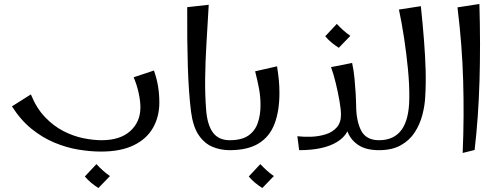

<svg xmlns="http://www.w3.org/2000/svg" viewBox="-20 -754 2510 964"><path d="M487 7Q433 7 373 -3Q313 -13 253 -38Q193 -63 138.5 -107Q84 -151 40 -220L135 -280Q163 -211 206 -166Q249 -121 299 -95.5Q349 -70 399 -60Q449 -50 490 -50Q583 -50 634 -96Q685 -142 685 -215Q685 -247 676 -288Q667 -329 651 -366L753 -400Q767 -360 773.5 -321Q780 -282 780 -239Q780 -168 748 -112Q716 -56 651 -24.5Q586 7 487 7ZM474 190Q455 178 437 163Q419 148 406 132L464 70Q480 87 496 101.5Q512 116 532 130Z M1133 0Q1087 0 1046.5 -17Q1006 -34 977.5 -76Q949 -118 939 -194Q927 -292 923 -422Q919 -552 920 -718L1028 -730Q1022 -626 1016.5 -534.5Q1011 -443 1010 -361Q1009 -279 1015 -202Q1021 -126 1049.5 -88Q1078 -50 1133 -50L1153 -25Z M1133 0V-50Q1193 -50 1226.5 -73Q1260 -96 1274 -136Q1288 -176 1288 -226Q1288 -270 1280 -311.5Q1272 -353 1261 -396L1371 -421Q1377 -383 1380 -352Q1383 -321 1383 -287Q1383 -197 1358.5 -132.5Q1334 -68 1279 -34Q1224 0 1133 0ZM1297 190Q1278 178 1260 163Q1242 148 1229 132L1287 70Q1303 87 1319 101.5Q1335 116 1355 130Z M1482 0 1473 -70Q1506 -66 1543.5 -67.5Q1581 -69 1615 -79.5Q1649 -90 1670.5 -114Q1692 -138 1692 -178Q1692 -204 1684.5 -247Q1677 -290 1666 -336Q1655 -382 1642 -417L1748 -438Q1756 -401 1760 -359Q1764 -317 1766 -282Q1768 -247 1768 -229Q1768 -148 1793 -99Q1818 -50 1883 -50L1903 -25L1883 0Q1820 0 1782 -24Q1744 -48 1727.5 -87Q1711 -126 1711 -172L1741 -165Q1741 -84 1673.5 -42Q1606 0 1482 0ZM1681 -514Q1662 -526 1644 -541Q1626 -556 1613 -572L1671 -634Q1687 -617 1703 -602.5Q1719 -588 1739 -574Z M1883 0V-50Q1958 -50 1996 -102Q2034 -154 2035 -260Q2036 -326 2028.5 -404.5Q2021 -483 2009 -562Q1997 -641 1983 -706L2093 -723Q2103 -628 2109 -549.5Q2115 -471 2117 -403Q2119 -335 2115 -269Q2113 -224 2100.5 -176.5Q2088 -129 2062 -89Q2036 -49 1992 -24.5Q1948 0 1883 0Z M2303 14Q2307 -81 2307.5 -170Q2308 -259 2305.5 -347.5Q2303 -436 2296 -527.5Q2289 -619 2277 -717L2387 -734Q2393 -531 2387.5 -347.5Q2382 -164 2363 -1Z"/></svg>

Font: Marhey Light
Style: Regular
Weight: 300
Designer: Nur Syamsi & Bustanul Arifin
Foundry: Namelatype
Version: Version 1.000